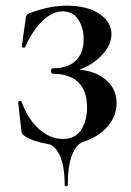

<svg xmlns="http://www.w3.org/2000/svg" viewBox="-20 -500 463 677"><path d="M219 152Q219 157 213.5 157Q208 157 208 152Q208 85 191 48.5Q174 12 150 8Q100 0 69 -19Q61 -24 58.5 -28Q56 -32 55 -42L44 -140Q44 -143 49.5 -144Q55 -145 56 -142Q78 -80 117.5 -45Q157 -10 202 -10Q245 -10 266 -42Q287 -74 287 -121Q287 -181 255.5 -210.5Q224 -240 164 -240Q163 -240 161.5 -243Q160 -246 160 -250Q160 -253 161.5 -256Q163 -259 164 -259Q219 -259 247 -286Q275 -313 275 -361Q275 -403 255.5 -431.5Q236 -460 201 -460Q166 -460 131 -427.5Q96 -395 69 -335Q68 -331 62.5 -332Q57 -333 57 -336L70 -431Q71 -443 74 -446.5Q77 -450 85 -454Q155 -480 215 -480Q287 -480 330 -451.5Q373 -423 373 -380Q373 -347 349 -317Q325 -287 290.5 -268Q256 -249 226 -247L240 -255Q306 -255 348.5 -222.5Q391 -190 391 -137Q391 -90 359 -53.5Q327 -17 274 0Q250 7 234.5 45.5Q219 84 219 152Z"/></svg>

Font: Cormorant SC SemiBold
Style: Regular
Weight: 600
Designer: Christian Thalmann (Catharsis Fonts)
Foundry: Catharsis Fonts
Version: Version 4.000